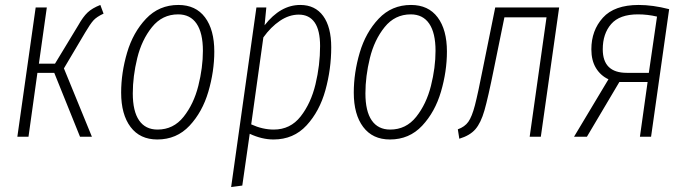

<svg xmlns="http://www.w3.org/2000/svg" viewBox="-20 -552 2772 775"><path d="M398 -497Q370 -484 357 -469.5Q344 -455 324 -421L238 -276L351 0H303L199 -258H131L95 0H50L124 -522H169L137 -295H202L296 -450Q315 -484 333.5 -501.5Q352 -519 385 -532Z M469 -178Q469 -258 493 -339.5Q517 -421 569.5 -476.5Q622 -532 700 -532Q770 -532 807.5 -482Q845 -432 845 -344Q845 -264 821 -182Q797 -100 745 -44.5Q693 11 615 11Q545 11 507 -39.5Q469 -90 469 -178ZM799 -347Q799 -419 773.5 -456.5Q748 -494 699 -494Q635 -494 593.5 -442.5Q552 -391 534 -317.5Q516 -244 516 -175Q516 -103 541.5 -66Q567 -29 616 -29Q680 -29 721 -80.5Q762 -132 780.5 -205.5Q799 -279 799 -347Z M1015 -522H1055L1048 -450Q1112 -532 1192 -532Q1252 -532 1284.5 -487.5Q1317 -443 1317 -361Q1317 -273 1293.5 -188Q1270 -103 1217.5 -46Q1165 11 1084 11Q1037 11 988 -12L958 197L913 203ZM1272 -366Q1272 -430 1250 -461.5Q1228 -493 1186 -493Q1147 -493 1110 -468Q1073 -443 1043 -401L994 -50Q1040 -29 1085 -29Q1152 -29 1193.5 -82Q1235 -135 1253.5 -212Q1272 -289 1272 -366Z M1408 -178Q1408 -258 1432 -339.5Q1456 -421 1508.5 -476.5Q1561 -532 1639 -532Q1709 -532 1746.5 -482Q1784 -432 1784 -344Q1784 -264 1760 -182Q1736 -100 1684 -44.5Q1632 11 1554 11Q1484 11 1446 -39.5Q1408 -90 1408 -178ZM1738 -347Q1738 -419 1712.5 -456.5Q1687 -494 1638 -494Q1574 -494 1532.5 -442.5Q1491 -391 1473 -317.5Q1455 -244 1455 -175Q1455 -103 1480.5 -66Q1506 -29 1555 -29Q1619 -29 1660 -80.5Q1701 -132 1719.5 -205.5Q1738 -279 1738 -347Z M2163 0H2118L2186 -482H2016L1974 -276Q1950 -157 1935.5 -106.5Q1921 -56 1899 -30.5Q1877 -5 1834 8L1828 -30Q1856 -40 1870.5 -60.5Q1885 -81 1897 -127Q1909 -173 1930 -280L1979 -522H2237Z M2681 -515 2608 0H2563L2594 -221H2480L2349 0H2297L2436 -232Q2404 -247 2385.5 -277.5Q2367 -308 2367 -353Q2367 -429 2413.5 -480.5Q2460 -532 2558 -532Q2615 -532 2681 -515ZM2413 -353Q2413 -258 2510 -258H2599L2632 -485Q2594 -494 2555 -494Q2481 -494 2447 -455Q2413 -416 2413 -353Z"/></svg>

Font: Fira Sans Extra Condensed ExtraLight
Style: Italic
Weight: 275
Width: 3
Italic angle: -8°
Designer: Carrois Corporate & Edenspiekermann AG
Foundry: Carrois Corporate GbR & Edenspiekermann AG
Version: Version 4.203